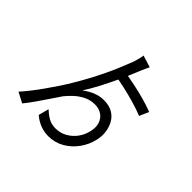

<svg xmlns="http://www.w3.org/2000/svg" viewBox="-205 -1090 1410 1410"><g transform="rotate(45 500.0 -385.0)"><path d="M564 -405Q619 -405 655.5 -383Q692 -361 711.5 -325Q731 -289 736 -247Q741 -205 731 -163Q716 -97 676.5 -43.5Q637 10 581.5 41Q526 72 461 72Q418 72 378 57Q338 42 301 11L322 -70Q352 -42 383.5 -24Q415 -6 458 -6Q505 -6 545.5 -28Q586 -50 615 -88.5Q644 -127 655 -178Q665 -223 653.5 -258.5Q642 -294 612 -315Q582 -336 539 -336Q492 -336 453 -316.5Q414 -297 383 -268.5Q352 -240 330 -212Q308 -180 278 -135Q248 -90 216 -44Q184 2 155 37L75 -5Q103 -36 134 -75.5Q165 -115 196 -159Q227 -203 256 -246.5Q285 -290 307 -327Q343 -387 372 -441Q401 -495 426 -546.5Q451 -598 473 -650Q495 -702 516 -757Q523 -777 529 -801Q535 -825 537 -842L630 -813Q625 -803 618 -788.5Q611 -774 605 -759.5Q599 -745 594 -733Q568 -668 535.5 -597.5Q503 -527 468.5 -461Q434 -395 400 -343Q417 -356 441.5 -370.5Q466 -385 497 -395Q528 -405 564 -405ZM485 -593 511 -663Q584 -652 643 -639.5Q702 -627 754.5 -612.5Q807 -598 859 -578L827 -505Q778 -525 717.5 -542.5Q657 -560 596.5 -573.5Q536 -587 485 -593Z"/></g></svg>

Font: Noto Sans SC Thin
Style: Regular
Weight: 400
Version: Version 2.004-H2;hotconv 1.0.118;makeotfexe 2.5.65603